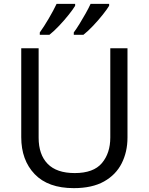

<svg xmlns="http://www.w3.org/2000/svg" viewBox="-20 -964 771 994"><path d="M640 -252Q640 -178 610 -118.5Q580 -59 518.5 -24.5Q457 10 362 10Q229 10 159.5 -62.5Q90 -135 90 -254V-714H180V-251Q180 -164 226.5 -116Q273 -68 367 -68Q464 -68 507.5 -119.5Q551 -171 551 -252V-714H640ZM545 -934Q535 -917 512 -888Q489 -859 462 -830.5Q435 -802 412 -784H362V-796Q376 -815 392 -841Q408 -867 423.5 -894.5Q439 -922 449 -944H545ZM369 -934Q359 -917 336 -888Q313 -859 286 -830.5Q259 -802 236 -784H186V-796Q207 -825 232 -867.5Q257 -910 273 -944H369Z"/></svg>

Font: Noto Sans Elymaic
Style: Regular
Weight: 400
Designer: Morgane Pierson
Foundry: Google LLC
Version: Version 1.002; ttfautohint (v1.8.4.7-5d5b)